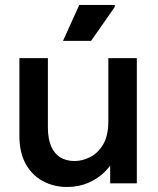

<svg xmlns="http://www.w3.org/2000/svg" viewBox="-20 -740 636 775"><path d="M532.3 -505.3V0H424.7V-129L454 -127.3Q438.3 -83.3 408.2 -51.7Q378 -20 338 -2.7Q298 14.7 250.7 14.7Q197.3 14.7 153.5 -8.7Q109.7 -32 84 -78Q58.3 -124 58.3 -191.7V-505.3H173.3V-226Q173.3 -179.3 186.7 -149Q200 -118.7 224.3 -104.3Q248.7 -90 281 -90Q311 -90 342.7 -105.3Q374.3 -120.7 395.8 -156Q417.3 -191.3 417.3 -250.7V-505.3ZM234.3 -575 300 -720H443.3V-712L347.7 -575Z"/></svg>

Font: Fustat
Style: Regular
Weight: 400
Designer: Mohamed Gaber, Khaled Hosny, Laura Garcia Mut
Foundry: Kief Type Foundry, Alif Type Foundry, Hard Type Foundry
Version: Version 1.007